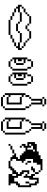

<svg xmlns="http://www.w3.org/2000/svg" viewBox="1355 -2109 897 3647"><g transform="rotate(90 1803.5 -285.5)"><path d="M357.1 -35.7V-71.4H285.7V-35.7ZM357.1 -35.7V0H642.9V-35.7ZM285.7 -71.4V-107.1H214.3V-71.4ZM214.3 -107.1V-142.9H142.9V-107.1ZM142.9 -142.9V-178.6H214.3V-214.3H107.1V-250H71.4V-178.6H107.1V-142.9ZM214.3 -250V-214.3H392.9V-250ZM392.9 -214.3V-178.6H428.6V-214.3ZM428.6 -178.6V-142.9H571.4V-178.6ZM571.4 -214.3V-178.6H607.1V-214.3ZM607.1 -250V-214.3H785.7V-250ZM785.7 -214.3V-178.6H857.1V-142.9H892.9V-178.6H928.6V-250H892.9V-214.3ZM107.1 -285.7V-250H142.9V-285.7ZM142.9 -321.4V-285.7H214.3V-321.4ZM214.3 -357.1V-321.4H250V-357.1ZM250 -392.9V-357.1H285.7V-392.9ZM428.6 -428.6H285.7V-392.9H428.6ZM428.6 -392.9V-357.1H464.3V-392.9ZM464.3 -357.1V-321.4H535.7V-357.1ZM535.7 -392.9V-357.1H571.4V-392.9ZM571.4 -428.6V-392.9H714.3V-428.6ZM714.3 -392.9V-357.1H750V-392.9ZM750 -357.1V-321.4H785.7V-357.1ZM785.7 -321.4V-285.7H857.1V-321.4ZM857.1 -285.7V-250H892.9V-285.7ZM857.1 -142.9H785.7V-107.1H857.1ZM785.7 -107.1H714.3V-71.4H785.7ZM714.3 -71.4H642.9V-35.7H714.3Z M1250 -35.7H1142.9V0H1250ZM1071.4 -357.1V-71.4H1107.1V-107.1H1178.6V-142.9H1107.1V-178.6H1142.9V-250H1107.1V-285.7H1178.6V-321.4H1107.1V-357.1ZM1142.9 -35.7V-71.4H1107.1V-35.7ZM1250 -71.4V-35.7H1285.7V-71.4ZM1285.7 -357.1V-71.4H1321.4V-357.1ZM1107.1 -428.6V-357.1H1142.9V-428.6ZM1142.9 -464.3V-428.6H1250V-464.3ZM1250 -428.6V-357.1H1285.7V-428.6ZM1178.6 -285.7V-142.9H1214.3V-285.7ZM1535.7 -35.7H1428.6V0H1535.7ZM1357.1 -357.1V-71.4H1392.9V-107.1H1464.3V-142.9H1392.9V-178.6H1428.6V-250H1392.9V-285.7H1464.3V-321.4H1392.9V-357.1ZM1428.6 -35.7V-71.4H1392.9V-35.7ZM1535.7 -71.4V-35.7H1571.4V-71.4ZM1392.9 -428.6V-357.1H1428.6V-428.6ZM1428.6 -464.3V-428.6H1535.7V-464.3ZM1535.7 -428.6V-357.1H1571.4V-428.6ZM1464.3 -285.7V-142.9H1500V-285.7ZM1571.4 -357.1V-71.4H1607.1V-357.1Z M2000 107.1H1821.4V142.9H2000ZM1821.4 107.1V71.4H1785.7V107.1ZM2000 71.4V107.1H2035.7V71.4ZM2035.7 -321.4V71.4H2071.4V-321.4ZM1785.7 71.4V0H1821.4V-35.7H1785.7V-250H1821.4V-285.7H1785.7V-321.4H1750V71.4ZM2035.7 -321.4V-392.9H2000V-321.4ZM1821.4 -250V-214.3H1928.6V0H1821.4V35.7H1964.3V-250ZM1785.7 -392.9V-321.4H1821.4V-392.9ZM1821.4 -428.6V-392.9H1857.1V-428.6ZM1857.1 -642.9V-428.6H1892.9V-607.1H1928.6V-428.6H1964.3V-642.9ZM1857.1 -642.9V-678.6H1821.4V-642.9ZM1964.3 -428.6V-392.9H2000V-428.6ZM1964.3 -678.6V-714.3H1857.1V-678.6ZM1964.3 -678.6V-642.9H2000V-678.6Z M2464.3 107.1H2285.7V142.9H2464.3ZM2285.7 107.1V71.4H2250V107.1ZM2464.3 71.4V107.1H2500V71.4ZM2500 -321.4V71.4H2535.7V-321.4ZM2250 71.4V0H2285.7V-35.7H2250V-250H2285.7V-285.7H2250V-321.4H2214.3V71.4ZM2500 -321.4V-392.9H2464.3V-321.4ZM2285.7 -250V-214.3H2392.9V0H2285.7V35.7H2428.6V-250ZM2250 -392.9V-321.4H2285.7V-392.9ZM2285.7 -428.6V-392.9H2321.4V-428.6ZM2321.4 -642.9V-428.6H2357.1V-607.1H2392.9V-428.6H2428.6V-642.9ZM2321.4 -642.9V-678.6H2285.7V-642.9ZM2428.6 -428.6V-392.9H2464.3V-428.6ZM2428.6 -678.6V-714.3H2321.4V-678.6ZM2428.6 -678.6V-642.9H2464.3V-678.6Z M2714.3 -35.7V0H2750V-35.7ZM2750 -71.4V-35.7H2821.4V-71.4ZM2821.4 -107.1V-71.4H2892.9V-107.1ZM2892.9 -142.9V-107.1H2928.6V-71.4H2964.3V-35.7H3035.7V-71.4H3000V-142.9H3035.7V-250H3071.4V-285.7H3035.7V-321.4H3000V-464.3H3071.4V-535.7H3107.1V-607.1H3214.3V-642.9H3000V-607.1H2928.6V-571.4H2857.1V-535.7H2714.3V-500H2678.6V-357.1H2750V-321.4H2714.3V-250H2750V-285.7H2785.7V-321.4H2857.1V-285.7H2892.9V-250H2928.6V-214.3H3000V-178.6H2964.3V-142.9ZM3035.7 -35.7V0H3178.6V-35.7H3214.3V-71.4H3285.7V-142.9H3321.4V-71.4H3285.7V0H3500V-35.7H3464.3V-142.9H3500V-178.6H3535.7V-428.6H3500V-535.7H3464.3V-571.4H3357.1V-464.3H3321.4V-500H3285.7V-428.6H3321.4V-357.1H3285.7V-321.4H3321.4V-285.7H3357.1V-392.9H3392.9V-535.7H3428.6V-500H3464.3V-392.9H3500V-214.3H3464.3V-178.6H3428.6V-107.1H3357.1V-178.6H3321.4V-250H3285.7V-285.7H3250V-357.1H3285.7V-392.9H3214.3V-250H3250V-214.3H3285.7V-178.6H3250V-142.9H3214.3V-107.1H3178.6V-71.4H3142.9V-35.7ZM3250 -571.4V-500H3285.7V-571.4ZM3250 -571.4V-607.1H3214.3V-571.4ZM3250 -500H3178.6V-464.3H3142.9V-428.6H3214.3V-464.3H3250ZM3035.7 -428.6V-357.1H3071.4V-428.6ZM3071.4 -357.1V-321.4H3107.1V-357.1ZM2750 -250V-214.3H2785.7V-250ZM2750 -392.9H2714.3V-428.6H2750V-464.3H2821.4V-500H2857.1V-464.3H2821.4V-357.1H2785.7V-428.6H2750ZM3428.6 -392.9V-321.4H3464.3V-392.9Z"/></g></svg>

Font: Gossip Icons Med Pixel
Style: Regular
Weight: 500
Designer: Deborah Khodanovich
Version: Version 1.001;Glyphs 3.3.1 (3343)